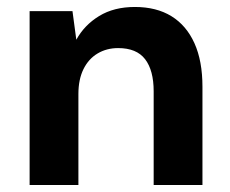

<svg xmlns="http://www.w3.org/2000/svg" viewBox="-20 -531 659 551"><path d="M65 0V-499H188L199 -417Q222 -459 264.5 -485Q307 -511 367 -511Q429 -511 472 -484.5Q515 -458 538 -407Q561 -356 561 -282V0H421V-269Q421 -329 396.5 -361Q372 -393 319 -393Q286 -393 260 -377.5Q234 -362 219.5 -332.5Q205 -303 205 -261V0Z"/></svg>

Font: DM Sans 20pt ExtraBold
Style: Regular
Weight: 800
Version: Version 4.004;gftools[0.9.30]